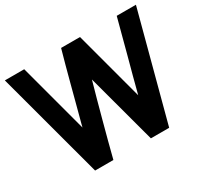

<svg xmlns="http://www.w3.org/2000/svg" viewBox="-145 -895 1149 1091"><g transform="rotate(-30 430.0 -350.0)"><path d="M0 -700H127L248 -248V-247Q251 -258 254 -271Q257 -284 261 -297Q274 -345 287.5 -397Q301 -449 315 -501.5Q329 -554 342.5 -604.5Q356 -655 369 -700H493L614 -248Q627 -299 642.5 -357Q658 -415 674 -474Q690 -533 705 -591Q720 -649 734 -700H860L674 0H554L431 -457Q416 -405 400 -346.5Q384 -288 368 -228.5Q352 -169 336.5 -110.5Q321 -52 308 0H188Z"/></g></svg>

Font: Tschichold
Style: Bold
Weight: 700
Designer: Peter Wiegel
Foundry: Peter Wiegel
Version: Version 1.000; ttfautohint (v1.3)